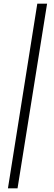

<svg xmlns="http://www.w3.org/2000/svg" viewBox="-20 -810 292 1040"><path d="M235 -790 75 210H23L182 -790Z"/></svg>

Font: Georama Expanded Light
Style: Italic
Weight: 300
Width: 7
Italic angle: -9°
Designer: Jean-Baptiste Levee
Foundry: Production Type
Version: Version 1.000